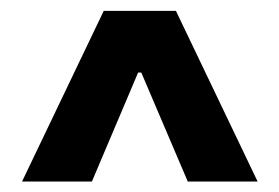

<svg xmlns="http://www.w3.org/2000/svg" viewBox="-20 -735 519 357"><path d="M21 -397.5H150.9L236.8 -600.1H242.7L329.1 -397.5H459L307.1 -714.8H172.9Z"/></svg>

Font: Raveo Display Display ExtraBold
Style: Regular
Weight: 800
Designer: Jakub Foglar, Rasmus Andersson (Inter)
Foundry: Jakubfoglar.com
Version: Version 1.100;Glyphs 3.2.3 (3260)